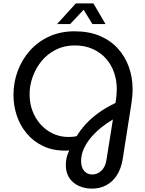

<svg xmlns="http://www.w3.org/2000/svg" viewBox="-20 -900 862 1141"><path d="M526 221Q485 221 449 205Q413 189 392 157.5Q371 126 371 80Q371 59 376 36.5Q381 14 392 -6Q385 -5 378.5 -5Q372 -5 365 -5Q292 -5 235 -32.5Q178 -60 139 -106.5Q100 -153 80 -212.5Q60 -272 60 -336Q60 -410 85.5 -478.5Q111 -547 158.5 -600Q206 -653 273 -683.5Q340 -714 423 -714Q509 -714 573.5 -686.5Q638 -659 681.5 -610.5Q725 -562 746.5 -500Q768 -438 768 -371Q768 -348 766 -326.5Q764 -305 761 -285L709 46Q700 101 675.5 140Q651 179 613 200Q575 221 526 221ZM528 137Q559 137 583 114Q607 91 613 48L651 -190Q618 -171 584.5 -144.5Q551 -118 523 -85.5Q495 -53 478.5 -17Q462 19 462 57Q462 96 481 116.5Q500 137 528 137ZM387 -86Q399 -86 411 -87Q423 -88 436 -91Q456 -125 487 -159.5Q518 -194 562.5 -227Q607 -260 666 -288L669 -306Q671 -321 672.5 -339Q674 -357 674 -372Q674 -422 658 -468.5Q642 -515 610.5 -551Q579 -587 532 -608.5Q485 -630 424 -630Q362 -630 311.5 -604.5Q261 -579 226.5 -536.5Q192 -494 173.5 -441.5Q155 -389 156 -336Q156 -286 173 -241Q190 -196 220.5 -161.5Q251 -127 293.5 -106.5Q336 -86 387 -86ZM319 -757 431 -880H535L607 -757H529L477 -842L397 -757Z"/></svg>

Font: MuseoModerno
Style: Italic
Weight: 400
Italic angle: -9°
Designer: Pablo Cosgaya, Héctor Gatti, Marcela Romero, and the Authors of The MuseoModerno Project.
Foundry: Omnibus-Type Team
Version: Version 1.003